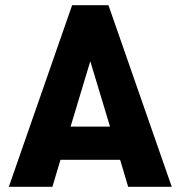

<svg xmlns="http://www.w3.org/2000/svg" viewBox="-20 -720 696 740"><path d="M443 -104H213L182 0H14L258 -700H398L642 0H474ZM404 -232 328 -484 252 -232Z"/></svg>

Font: Sarabun ExtraBold
Style: Regular
Weight: 800
Version: Version 1.000; ttfautohint (v1.6)